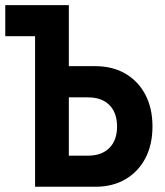

<svg xmlns="http://www.w3.org/2000/svg" viewBox="-25 -713 631 733"><path d="M231 0V-118.7H310.5Q363.3 -118.7 392.6 -148.2Q421.9 -177.7 421.9 -230Q421.9 -282.7 392.6 -312Q363.3 -341.3 310.5 -341.3H221.2V-460.4H338.9Q404.9 -460.4 453.8 -431.8Q502.8 -403.2 530 -351.5Q557.1 -299.8 557.1 -230.2Q557.1 -160.6 530 -108.9Q502.8 -57.2 453.8 -28.6Q404.9 0 338.9 0ZM108.9 0V-693.4H237.8V0ZM-4.9 -574.7V-693.4H153.3V-574.7Z"/></svg>

Font: Cascadia Code
Style: Regular
Weight: 400
Monospace: yes
Designer: Aaron Bell
Foundry: Saja Typeworks
Version: Version 2106.017